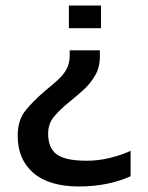

<svg xmlns="http://www.w3.org/2000/svg" viewBox="-20 -494 535 694"><path d="M229 -392V-474H345V-392ZM266 180Q157 180 100.5 131Q44 82 44 -3Q44 -59 71 -93Q98 -127 141 -164Q169 -187 189 -205Q209 -223 220.5 -244Q232 -265 232 -295V-312H341V-290Q341 -251 324 -221.5Q307 -192 281.5 -169Q256 -146 230 -125Q199 -100 176.5 -74Q154 -48 154 -11Q154 41 185 64Q216 87 294 87Q336 87 378.5 76.5Q421 66 452 51V143Q418 159 370 169.5Q322 180 266 180Z"/></svg>

Font: Kanit
Style: Regular
Weight: 400
Designer: Katatrad Team
Foundry: CadsonDemak
Version: Version 2.000; ttfautohint (v1.8.3)